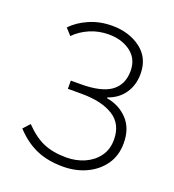

<svg xmlns="http://www.w3.org/2000/svg" viewBox="-131 -812 841 926"><g transform="rotate(20 289.0 -349.0)"><path d="M295 11Q216 11 157.5 -15Q99 -41 49 -95L80 -129Q129 -78 178 -57Q227 -36 295 -36Q345 -36 387.5 -54.5Q430 -73 456.5 -108.5Q483 -144 483 -195Q483 -275 423.5 -312.5Q364 -350 261 -350H190V-392H240Q347 -392 396 -428Q445 -464 445 -534Q445 -596 399.5 -630Q354 -664 287 -664Q235 -664 190 -644.5Q145 -625 114 -593L84 -626Q117 -662 171 -685.5Q225 -709 288 -709Q375 -709 435 -664Q495 -619 495 -537Q495 -479 465.5 -436.5Q436 -394 383 -376V-372Q448 -361 490.5 -316Q533 -271 533 -195Q533 -131 500.5 -85Q468 -39 414 -14Q360 11 295 11Z"/></g></svg>

Font: LXGW 975 Gothic SC 200W
Style: Regular
Weight: 200
Version: Version 2.01;February 25, 2021